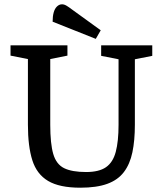

<svg xmlns="http://www.w3.org/2000/svg" viewBox="-20 -859 757 894"><path d="M354 15Q257 15 204 -16.5Q151 -48 130.5 -113Q110 -178 110 -278V-584L29 -600V-648H294V-600L214 -584V-278Q214 -190 228 -142Q242 -94 278.5 -76Q315 -58 381 -58Q441 -58 473.5 -80.5Q506 -103 519 -152Q532 -201 532 -278V-583L451 -599V-648H689V-599L608 -583V-278Q608 -205 596.5 -150Q585 -95 557 -58Q529 -21 479.5 -3Q430 15 354 15ZM426 -678 225 -758Q225 -783 230 -801Q235 -819 245.5 -829Q256 -839 269 -839Q279 -839 290.5 -832Q302 -825 315 -815L449 -718Z"/></svg>

Font: Faustina Medium
Style: Regular
Weight: 500
Designer: Alfonso Garcia
Foundry: http://www.omnibus-type.com
Version: Version 1.200